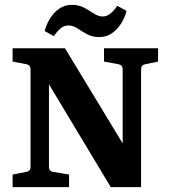

<svg xmlns="http://www.w3.org/2000/svg" viewBox="-20 -772 697 792"><path d="M579 -507Q562 -504 562 -486V0H437L155 -469L182 -471V-83Q182 -66 199 -63L265 -52V0H32V-52L89 -63Q106 -66 106 -83V-486Q106 -504 89 -507L32 -518V-573H248L513 -136L486 -134V-486Q486 -504 469 -507L409 -518V-573H632V-518ZM389 -619Q361 -619 339 -631Q317 -643 299 -655Q281 -667 262 -667Q244 -667 229.5 -654.5Q215 -642 202 -623L164 -644Q172 -673 187.5 -697.5Q203 -722 225.5 -737Q248 -752 277 -752Q306 -752 327.5 -740Q349 -728 367.5 -716Q386 -704 404 -704Q421 -704 436 -716.5Q451 -729 464 -748L502 -727Q495 -699 479 -674Q463 -649 440.5 -634Q418 -619 389 -619Z"/></svg>

Font: Yrsa
Style: Bold
Weight: 700
Version: Version 2.004